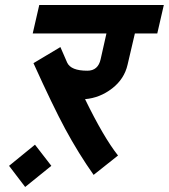

<svg xmlns="http://www.w3.org/2000/svg" viewBox="-20 -653 671 763"><path d="M119 -78 184 6 80 90 16 6ZM487 -396Q474 -339 425.5 -301.5Q377 -264 318 -259Q392 -107 449 -35L352 42Q292 -43 239 -141Q190 -232 113 -402L220 -466L247 -404Q262 -372 327 -372Q370 -372 380 -418L403 -520H110L136 -633H631L605 -520H516Z"/></svg>

Font: Miedinger
Style: Bold-Italic
Weight: 700
Italic angle: -13°
Version: Version 001.000